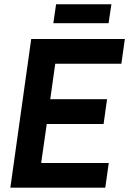

<svg xmlns="http://www.w3.org/2000/svg" viewBox="-20 -866 596 886"><path d="M494.1 -846.2 481 -758.8H226.1L238.8 -846.2ZM27.8 0 124 -686H556.2L540 -571.8H234.9L211.9 -408.2H474.1L458 -293.9H195.8L169.9 -113.8H481.9L465.8 0Z"/></svg>

Font: Archivo Narrow
Style: Bold Italic
Weight: 700
Italic angle: -8°
Designer: Hector Gatti
Foundry: Hector Gatti
Version: 1.002; ttfautohint (v0.8)